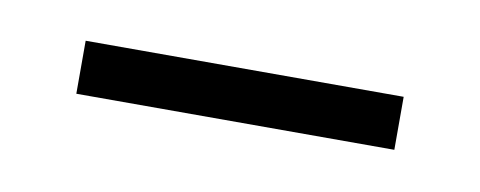

<svg xmlns="http://www.w3.org/2000/svg" viewBox="-24 -337 330 132"><g transform="rotate(10 141.0 -271.5)"><path d="M30 -253H252V-290H30Z"/></g></svg>

Font: Noto Sans Georgian Condensed ExtraLight
Style: Regular
Weight: 200
Width: 3
Designer: Monotype Design Team, Akaki Razmadze
Foundry: Google LLC
Version: Version 2.005